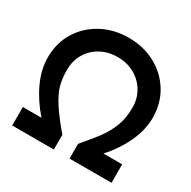

<svg xmlns="http://www.w3.org/2000/svg" viewBox="-159 -865 1012 1018"><g transform="rotate(30 347.0 -356.0)"><path d="M43 0V-113H157Q97 -181 61.5 -257Q26 -333 26 -408Q26 -496 68 -564.5Q110 -633 183 -672.5Q256 -712 347 -712Q439 -712 511.5 -672.5Q584 -633 626 -564Q668 -495 668 -407Q668 -333 632.5 -256.5Q597 -180 536 -113H651V0H394V-90Q428 -131 451 -159Q474 -187 483 -201Q514 -245 531 -292Q548 -339 548 -401Q548 -456 521.5 -500Q495 -544 449.5 -569Q404 -594 347 -594Q289 -594 244 -569Q199 -544 173 -500.5Q147 -457 147 -401Q147 -323 172.5 -269Q198 -215 241 -161Q261 -134 276 -116.5Q291 -99 298 -90V0Z"/></g></svg>

Font: Lexend Deca Medium
Style: Regular
Weight: 500
Designer: Bonnie Shaver-Troup, Thomas Jockin
Foundry: Lexend
Version: Version 1.008; ttfautohint (v1.8.4.7-5d5b)